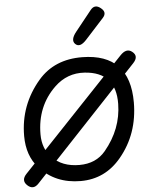

<svg xmlns="http://www.w3.org/2000/svg" viewBox="-68 -1100 934 1198"><g transform="rotate(-5 399.5 -501.5)"><path d="M608.4 -1032.7Q645 -1003.9 615.2 -971.2L499.5 -844.2Q457 -797.4 429.2 -824.7Q402.8 -850.6 442.9 -900.4L544.4 -1027.3Q572.3 -1062 608.4 -1032.7ZM125 23.4Q89.4 61.5 53.2 26.4Q20 -5.9 56.2 -43.9L704.6 -728.5Q745.1 -771.5 779.3 -744.6Q818.4 -714.4 779.3 -672.9ZM472.2 -641.1Q363.3 -648.4 283.2 -571.3Q164.6 -457 164.6 -280.8Q164.6 -191.9 218.8 -135.7Q282.2 -69.8 390.1 -69.8Q494.6 -69.8 554.2 -141.6Q662.1 -271 664.1 -428.7Q667 -627.9 472.2 -641.1ZM466.3 -738.3Q762.7 -734.9 762.2 -429.2Q761.7 -231.9 643.6 -90.3Q543 30.8 390.1 30.8Q231 30.8 132.3 -78.1Q62 -155.8 62 -279.8Q62 -473.6 189.5 -622.1Q291.5 -740.2 466.3 -738.3Z"/></g></svg>

Font: Comic Relief
Style: Regular
Weight: 400
Designer: Jeff Davis
Foundry: Loudifier
Version: Version 1.0